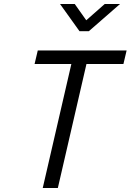

<svg xmlns="http://www.w3.org/2000/svg" viewBox="-20 -946 657 966"><path d="M339 -624 195 0H271L415 -624H601L617 -692H170L154 -624ZM507 -926 414 -844 356 -926H282L380 -789H427L584 -926Z"/></svg>

Font: RazerF5
Style: Italic
Weight: 400
Foundry: Razer Inc.
Version: Version 2